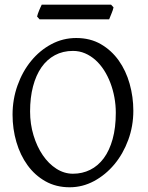

<svg xmlns="http://www.w3.org/2000/svg" viewBox="-20 -794 640 829"><path d="M480 -307.1Q480 -340.8 473.9 -373.8Q467.8 -406.7 456.5 -436.3Q445.3 -465.8 429 -491.2Q412.6 -516.6 392.1 -534.9Q371.6 -553.2 347.2 -563.7Q322.8 -574.2 294.9 -574.2Q251.5 -574.2 217 -555.7Q182.6 -537.1 158.9 -503.2Q135.3 -469.2 122.6 -420.9Q109.9 -372.6 109.9 -313Q109.9 -258.3 124.8 -209.5Q139.6 -160.6 164.8 -123.8Q189.9 -86.9 223.6 -65.4Q257.3 -43.9 294.9 -43.9Q335.4 -43.9 369.4 -60.8Q403.3 -77.6 428 -110.8Q452.6 -144 466.3 -193.4Q480 -242.7 480 -307.1ZM555.7 -315.9Q555.7 -249.5 533.7 -189.7Q511.7 -129.9 473.9 -84.5Q436 -39.1 386.2 -12.2Q336.4 14.6 280.8 14.6Q222.2 14.6 176.3 -11.2Q130.4 -37.1 98.9 -80.6Q67.4 -124 50.8 -180.7Q34.2 -237.3 34.2 -298.8Q34.2 -365.2 55.7 -425.3Q77.1 -485.4 114.3 -530.8Q151.4 -576.2 201.4 -603Q251.5 -629.9 309.1 -629.9Q369.6 -629.9 415.5 -603.3Q461.4 -576.7 492.7 -532.7Q523.9 -488.8 539.8 -432.1Q555.7 -375.5 555.7 -315.9ZM470.2 -762.2Q469.2 -756.8 466.8 -749.8Q464.4 -742.7 461.4 -735.6Q458.5 -728.5 455.8 -721.7Q453.1 -714.8 451.2 -710.4H150.9L140.1 -722.7Q141.1 -728 143.6 -734.9Q146 -741.7 148.9 -748.8Q151.9 -755.9 154.8 -762.5Q157.7 -769 160.2 -773.9H459.5L470.2 -762.2Z"/></svg>

Font: Gentium
Style: Regular
Weight: 400
Designer: J. Victor Gaultney
Version: Version 1.03; 2011; OFL 1.1 release